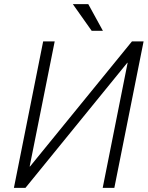

<svg xmlns="http://www.w3.org/2000/svg" viewBox="-20 -912 717 932"><path d="M535 0H478.5L599.5 -607L598 -607.5L103.5 0H47.5L189.5 -711H245.5L124 -104L125.5 -103.5L620.5 -711H677ZM479.5 -762.5H425L333.5 -892H408.5Z"/></svg>

Font: Roberto Sans Light
Style: Italic
Weight: 300
Italic angle: -11°
Designer: Google
Version: Version 1.00;June 11, 2020;FontCreator 12.0.0.2522 64-bit; t